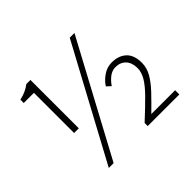

<svg xmlns="http://www.w3.org/2000/svg" viewBox="-155 -877 1095 1095"><g transform="rotate(-45 393.0 -329.5)"><path d="M155 -269V-593H73V-620Q101 -626 122 -636Q143 -646 160 -659H193V-269ZM154 12 522 -671H560L193 12ZM480 0V-25Q547 -87 590 -130.5Q633 -174 653 -208Q673 -242 673 -275Q673 -318 650 -343Q627 -368 587 -368Q560 -368 536.5 -350Q513 -332 496 -306L471 -329Q490 -359 522 -380.5Q554 -402 591 -402Q646 -402 679 -371.5Q712 -341 712 -279Q712 -238 690.5 -200.5Q669 -163 631 -123Q593 -83 543 -34H735V0Z"/></g></svg>

Font: Source Sans 3 Light
Style: Regular
Weight: 300
Designer: Paul D. Hunt
Foundry: Adobe
Version: Version 3.052;hotconv 1.1.0;makeotfexe 2.6.0